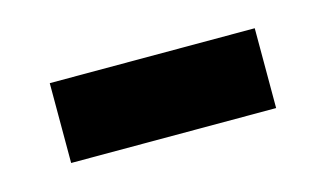

<svg xmlns="http://www.w3.org/2000/svg" viewBox="-32 -381 385 227"><g transform="rotate(-15 161.0 -268.0)"><path d="M35.2 -219.2V-316.9H286.1V-219.2Z"/></g></svg>

Font: Open Sans Semibold
Style: Regular
Weight: 600
Foundry: Ascender Corporation
Version: Version 1.10; ttfautohint (v1.5.65-e2d9)